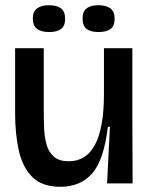

<svg xmlns="http://www.w3.org/2000/svg" viewBox="-20 -704 572 737"><path d="M212 13Q142 13 104.5 -24Q67 -61 52.5 -125Q38 -189 38 -269V-519H148V-277Q148 -243 149.5 -209Q151 -175 159.5 -146.5Q168 -118 188 -101.5Q208 -85 244 -85Q379 -85 379 -343V-519H488V-258L489 0H391L402 -217H394Q379 -90 334 -38.5Q289 13 212 13ZM358 -581Q328 -581 312.5 -593Q297 -605 297 -633Q297 -660 312.5 -672Q328 -684 357 -684Q387 -684 403.5 -672Q420 -660 420 -632Q420 -604 404 -592.5Q388 -581 358 -581ZM169 -581Q139 -581 122.5 -593Q106 -605 106 -633Q106 -660 122.5 -672Q139 -684 168 -684Q198 -684 214 -672Q230 -660 230 -632Q230 -604 214 -592.5Q198 -581 169 -581Z"/></svg>

Font: Bricolage Grotesque 48pt Medium
Style: Regular
Weight: 500
Designer: Mathieu Triay
Foundry: Atelier Triay
Version: Version 1.000; ttfautohint (v1.8.4.7-5d5b);gftools[0.9.32]